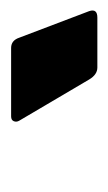

<svg xmlns="http://www.w3.org/2000/svg" viewBox="57 -812 199 354"><g transform="rotate(-90 157.0 -635.5)"><path d="M209 -556Q196 -556 187 -571L111 -700Q108 -705 110 -710Q112 -715 119 -715H245Q259 -715 264 -700L313 -571Q318 -556 301 -556Z"/></g></svg>

Font: Sofia Sans ExtraBlack
Style: Italic
Weight: 1000
Italic angle: -9°
Designer: Botio Nikoltchev, Ani Petrova
Foundry: lettersoup
Version: Version 4.100; ttfautohint (v1.8.4.7-5d5b)